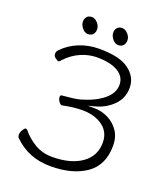

<svg xmlns="http://www.w3.org/2000/svg" viewBox="-157 -969 940 1089"><g transform="rotate(20 313.5 -425.0)"><path d="M402 -764Q383 -764 367.5 -783Q352 -802 352 -821Q352 -840 362.5 -851.5Q373 -863 392 -863Q411 -863 427 -845Q443 -827 443 -807Q443 -787 432 -775.5Q421 -764 402 -764ZM219 -764Q200 -764 184.5 -783Q169 -802 169 -821Q169 -840 179.5 -851.5Q190 -863 209 -863Q228 -863 244 -845Q260 -827 260 -807Q260 -787 249 -775.5Q238 -764 219 -764ZM267 -40Q377 -40 443.5 -86Q510 -132 510 -215Q510 -298 425 -333Q387 -348 338.5 -348Q290 -348 220 -334Q209 -334 200 -348Q191 -362 191 -373.5Q191 -385 197 -386Q279 -393 307 -401Q389 -424 438 -464Q487 -504 487 -554Q487 -604 441 -631Q395 -658 314 -658Q266 -658 217.5 -637Q169 -616 129 -573Q122 -562 113 -562Q108 -564 95.5 -572.5Q83 -581 83 -596Q83 -610 93 -620Q133 -662 189.5 -685Q246 -708 311 -708Q434 -708 490.5 -665.5Q547 -623 547 -559Q547 -495 503 -451.5Q459 -408 396 -392L358 -382H397Q442 -382 482 -362Q522 -342 546.5 -305.5Q571 -269 571 -218Q571 -100 489.5 -43.5Q408 13 275.5 13Q143 13 54 -75Q47 -81 47 -95Q47 -109 56.5 -124.5Q66 -140 72 -140Q78 -140 82 -136Q115 -95 161.5 -67.5Q208 -40 267 -40Z"/></g></svg>

Font: LXGW WenKai Light
Style: Regular
Weight: 300
Designer: LXGW / Fontworks Inc.
Foundry: LXGW / Fontworks Inc.
Version: Version 1.501; October 10, 2024